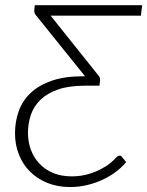

<svg xmlns="http://www.w3.org/2000/svg" viewBox="-20 -728 580 755"><path d="M539 -707.5 534 -666.5H179L368 -430Q372 -425.5 373 -420.8Q374 -416 373.5 -410.5L371 -391H313.5Q251 -391 208.5 -376.2Q166 -361.5 139.5 -336Q113 -310.5 101.5 -276.8Q90 -243 90 -205Q90 -170 101.5 -139Q113 -108 134.8 -84.8Q156.5 -61.5 188.5 -48Q220.5 -34.5 261.5 -34.5Q294.5 -34.5 323 -42.2Q351.5 -50 374 -61.5Q396.5 -73 412.8 -86Q429 -99 438 -110Q442.5 -113.5 445 -114.8Q447.5 -116 451 -116Q453 -116 454.8 -115.2Q456.5 -114.5 459 -111.5L476 -90.5Q460 -71 436.8 -53.2Q413.5 -35.5 385 -22Q356.5 -8.5 323.5 -0.5Q290.5 7.5 255.5 7.5Q207 7.5 167 -8.5Q127 -24.5 98.5 -52.8Q70 -81 54.5 -119.8Q39 -158.5 39 -203.5Q39 -249.5 53.5 -290.5Q68 -331.5 100 -362Q132 -392.5 182.5 -410.2Q233 -428 305 -428H314.5L121 -668.5Q116 -674 115.2 -679.8Q114.5 -685.5 115 -690.5L117 -707.5Z"/></svg>

Font: Lato Light
Style: Italic
Weight: 300
Italic angle: -7°
Designer: Lukasz Dziedzic
Foundry: tyPoland Lukasz Dziedzic
Version: Version 2.007; 2014-02-27